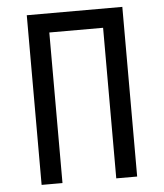

<svg xmlns="http://www.w3.org/2000/svg" viewBox="-52 -776 704 823"><g transform="rotate(-5 299.5 -365.0)"><path d="M93.8 0V-730H504.9V0H415V-647.9H183.6V0Z"/></g></svg>

Font: UDEV Gothic 35
Style: Regular
Weight: 400
Version: v2.1.0; ttfautohint (v1.8.4.7-5d5b-dirty) -l 6 -r 45 -G 200 